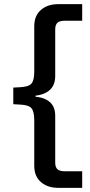

<svg xmlns="http://www.w3.org/2000/svg" viewBox="-20 -725 433 925"><path d="M260 180Q210 180 177.5 152.5Q145 125 145 73V-146Q145 -187 132 -203Q119 -219 79 -221L44 -223V-303L79 -305Q119 -307 132 -323Q145 -339 145 -379V-598Q145 -650 177.5 -677.5Q210 -705 260 -705H376V-625H290Q268 -625 257 -615.5Q246 -606 246 -583V-358Q246 -331 235.5 -311.5Q225 -292 204 -280Q183 -268 151 -264V-259Q183 -256 204 -244.5Q225 -233 235.5 -214Q246 -195 246 -168V58Q246 81 257 90.5Q268 100 290 100H376V180Z"/></svg>

Font: Nunito Sans 12pt ExtraLight 6pt Medium
Style: Regular
Weight: 500
Version: Version 3.101;gftools[0.9.27]